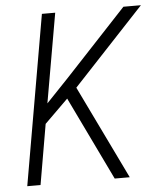

<svg xmlns="http://www.w3.org/2000/svg" viewBox="-52 -756 671 801"><g transform="rotate(-5 284.0 -355.5)"><path d="M227.5 -349.6 128.9 -252.4 85.4 0H29.8L153.3 -710.9H209L143.6 -336.9L235.8 -433.6L494.6 -710.9H567.9L269.5 -391.6L459 0H396Z"/></g></svg>

Font: TypoPRO Roboto
Style: Italic
Weight: 300
Italic angle: -12°
Designer: Google
Version: Version 2.136; 2016